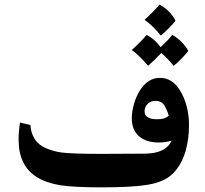

<svg xmlns="http://www.w3.org/2000/svg" viewBox="-20 -796 883 826"><path d="M792 -287Q793 -277 793 -255Q793 -199 779 -148Q758 -76 712 -39Q677 -11 611.5 -0.5Q546 10 420 10Q296 10 240 1Q117 -19 79 -100Q60 -139 60 -196Q60 -229 66 -269L111 -258Q114 -212 141 -183Q159 -165 187.5 -154.5Q216 -144 244 -140Q291 -134 419 -134L599 -135Q644 -135 672 -147Q706 -162 718 -191Q694 -183 662 -183Q610 -183 579 -209Q547 -236 547 -287Q547 -314 555.5 -345.5Q564 -377 580 -404Q615 -461 668 -461Q720 -461 752.5 -410Q785 -359 792 -287ZM648 -362Q628 -362 615 -349Q602 -336 602 -317Q602 -283 656 -283Q674 -283 685.5 -286.5Q697 -290 706 -298Q699 -322 687.5 -342Q676 -362 648 -362ZM602 -711Q615 -722 637 -744.5Q659 -767 666 -776Q689 -765 707.5 -745.5Q726 -726 735 -707Q728 -697 707.5 -676Q687 -655 672 -643Q638 -685 602 -711ZM790 -577Q783 -567 762.5 -545.5Q742 -524 727 -513Q701 -545 674 -568Q641 -533 617 -513Q579 -558 547 -581Q560 -592 582 -614.5Q604 -637 611 -646Q648 -626 671 -593Q709 -629 721 -646Q743 -634 762 -614.5Q781 -595 790 -577Z"/></svg>

Font: Mirza
Style: Bold
Weight: 700
Designer: Arabic design by Kourosh Beigpour, Latin design by Eduardo Tunni, engineering by Lasse Fister
Version: Version 1.0010g